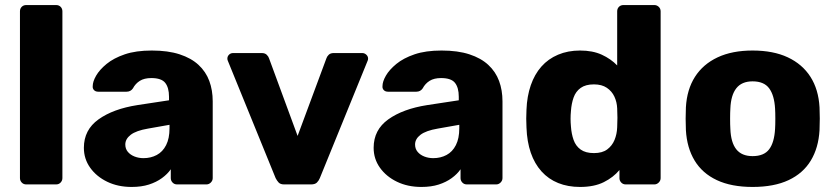

<svg xmlns="http://www.w3.org/2000/svg" viewBox="-20 -730 3305 760"><path d="M84 0Q73 0 66 -7.5Q59 -15 59 -25V-685Q59 -696 66 -703Q73 -710 84 -710H202Q213 -710 220 -703Q227 -696 227 -685V-25Q227 -15 220 -7.5Q213 0 202 0Z M501 10Q447 10 404.5 -10.5Q362 -31 337 -66Q312 -101 312 -145Q312 -216 370 -257.5Q428 -299 524 -314L649 -333V-347Q649 -383 634 -402Q619 -421 579 -421Q551 -421 533.5 -410Q516 -399 506 -380Q497 -367 481 -367H369Q358 -367 352 -373.5Q346 -380 347 -389Q347 -407 360.5 -430.5Q374 -454 402 -477Q430 -500 474 -515Q518 -530 581 -530Q645 -530 691 -515Q737 -500 766 -473Q795 -446 808.5 -409.5Q822 -373 822 -329V-25Q822 -15 814.5 -7.5Q807 0 797 0H681Q670 0 663 -7.5Q656 -15 656 -25V-60Q643 -41 621 -25Q599 -9 569.5 0.5Q540 10 501 10ZM548 -104Q577 -104 600.5 -116.5Q624 -129 637.5 -155.5Q651 -182 651 -222V-236L566 -221Q519 -213 497.5 -196.5Q476 -180 476 -158Q476 -141 486 -129Q496 -117 512.5 -110.5Q529 -104 548 -104Z M1105 0Q1090 0 1083 -7.5Q1076 -15 1071 -25L882 -489Q880 -493 880 -498Q880 -507 886.5 -513.5Q893 -520 903 -520H1016Q1029 -520 1036 -513Q1043 -506 1045 -499L1158 -192L1272 -499Q1274 -506 1281 -513Q1288 -520 1301 -520H1414Q1423 -520 1430 -513.5Q1437 -507 1437 -498Q1437 -493 1435 -489L1246 -25Q1242 -15 1234.5 -7.5Q1227 0 1211 0Z M1648 10Q1594 10 1551.5 -10.5Q1509 -31 1484 -66Q1459 -101 1459 -145Q1459 -216 1517 -257.5Q1575 -299 1671 -314L1796 -333V-347Q1796 -383 1781 -402Q1766 -421 1726 -421Q1698 -421 1680.5 -410Q1663 -399 1653 -380Q1644 -367 1628 -367H1516Q1505 -367 1499 -373.5Q1493 -380 1494 -389Q1494 -407 1507.5 -430.5Q1521 -454 1549 -477Q1577 -500 1621 -515Q1665 -530 1728 -530Q1792 -530 1838 -515Q1884 -500 1913 -473Q1942 -446 1955.5 -409.5Q1969 -373 1969 -329V-25Q1969 -15 1961.5 -7.5Q1954 0 1944 0H1828Q1817 0 1810 -7.5Q1803 -15 1803 -25V-60Q1790 -41 1768 -25Q1746 -9 1716.5 0.5Q1687 10 1648 10ZM1695 -104Q1724 -104 1747.5 -116.5Q1771 -129 1784.5 -155.5Q1798 -182 1798 -222V-236L1713 -221Q1666 -213 1644.5 -196.5Q1623 -180 1623 -158Q1623 -141 1633 -129Q1643 -117 1659.5 -110.5Q1676 -104 1695 -104Z M2276 10Q2228 10 2189.5 -5.5Q2151 -21 2123.5 -51.5Q2096 -82 2081 -125.5Q2066 -169 2064 -225Q2063 -245 2063 -260.5Q2063 -276 2064 -296Q2066 -349 2081 -392.5Q2096 -436 2123 -466.5Q2150 -497 2189 -513.5Q2228 -530 2276 -530Q2326 -530 2362 -513.5Q2398 -497 2423 -471V-685Q2423 -696 2430 -703Q2437 -710 2448 -710H2570Q2580 -710 2587.5 -703Q2595 -696 2595 -685V-25Q2595 -15 2587.5 -7.5Q2580 0 2570 0H2457Q2446 0 2439 -7.5Q2432 -15 2432 -25V-57Q2408 -28 2370 -9Q2332 10 2276 10ZM2331 -124Q2364 -124 2383.5 -138.5Q2403 -153 2412.5 -176Q2422 -199 2423 -226Q2424 -246 2424 -264Q2424 -282 2423 -301Q2422 -326 2412 -347.5Q2402 -369 2382 -382.5Q2362 -396 2331 -396Q2298 -396 2278.5 -382Q2259 -368 2250.5 -344Q2242 -320 2240 -291Q2237 -260 2240 -229Q2242 -200 2250.5 -176Q2259 -152 2278.5 -138Q2298 -124 2331 -124Z M2959 10Q2875 10 2817.5 -17Q2760 -44 2729.5 -94.5Q2699 -145 2695 -215Q2694 -235 2694 -260.5Q2694 -286 2695 -305Q2699 -376 2731 -426Q2763 -476 2820.5 -503Q2878 -530 2959 -530Q3041 -530 3098.5 -503Q3156 -476 3188 -426Q3220 -376 3224 -305Q3225 -286 3225 -260.5Q3225 -235 3224 -215Q3220 -145 3189.5 -94.5Q3159 -44 3101.5 -17Q3044 10 2959 10ZM2959 -112Q3004 -112 3024.5 -139Q3045 -166 3048 -220Q3049 -235 3049 -260Q3049 -285 3048 -300Q3045 -353 3024.5 -380.5Q3004 -408 2959 -408Q2916 -408 2894.5 -380.5Q2873 -353 2871 -300Q2870 -285 2870 -260Q2870 -235 2871 -220Q2873 -166 2894.5 -139Q2916 -112 2959 -112Z"/></svg>

Font: Rubik Light
Style: Bold
Weight: 700
Version: Version 2.104